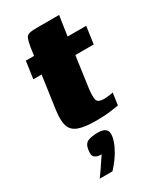

<svg xmlns="http://www.w3.org/2000/svg" viewBox="-190 -574 747 887"><g transform="rotate(-30 183.5 -130.5)"><path d="M68 244Q82 225 91.5 211Q101 197 110 183.5Q119 170 132 151Q128 151 123.5 150.5Q119 150 117 150Q103 148 94 139Q85 130 89 104Q93 72 113 63.5Q133 55 168 55Q181 55 193 58.5Q205 62 212 72.5Q219 83 216 104Q212 127 200 152.5Q188 178 171 201.5Q154 225 136 244ZM190 4Q128 4 95.5 -8Q63 -20 53.5 -49Q44 -78 51 -129L76 -307H32L45 -399H89L95 -442Q100 -471 105.5 -484.5Q111 -498 125 -501.5Q139 -505 167 -505H284Q283 -500 282 -494Q281 -488 280 -481L268 -399H367L354 -307H256L233 -142Q228 -102 232.5 -83.5Q237 -65 272 -65Q280 -65 296 -67Q312 -69 319 -71L310 -7Q302 -6 269.5 -1Q237 4 190 4Z"/></g></svg>

Font: Genos ExtraBold
Style: Italic
Weight: 800
Italic angle: -8°
Version: Version 1.010